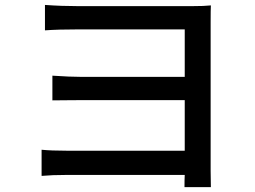

<svg xmlns="http://www.w3.org/2000/svg" viewBox="-20 -732 1040 782"><path d="M837.9 -640.6V-36.1Q837.9 -25.4 838.4 -2Q838.9 21.5 838.9 30.3H731.4Q731.4 -1 732.4 -19.5H250Q192.4 -19.5 149.4 -15.6V-122.1Q188.5 -118.2 250 -118.2H732.4V-324.2H313.5Q289.1 -324.2 246.6 -323.7Q204.1 -323.2 193.4 -323.2V-423.8Q266.6 -418.9 311.5 -418.9H732.4V-612.3H298.8Q215.8 -612.3 163.1 -608.4V-711.9Q231.4 -707 298.8 -707H761.7Q812.5 -707 838.9 -710Q837.9 -695.3 837.9 -640.6Z"/></svg>

Font: Gen Shin Gothic Medium
Style: Regular
Weight: 500
Designer: [Source Han Sans]
Ryoko NISHIZUKA  (kana & ideographs); Paul D. Hunt (Latin, Greek & Cyrillic); Wenlong ZHANG  (bopomofo
Version: Version 1.002.20150607